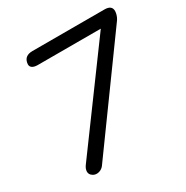

<svg xmlns="http://www.w3.org/2000/svg" viewBox="-163 -837 957 986"><g transform="rotate(-30 315.5 -344.5)"><path d="M93 -23Q93 -41 108 -60L522 -624H148Q126 -624 114.5 -633Q103 -642 107 -661Q114 -700 161 -700H588Q631 -700 631 -666Q631 -660 630 -656Q626 -632 611 -613L177 -14Q169 -2 157 4.5Q145 11 132 11Q119 11 109 4Q93 -6 93 -23Z"/></g></svg>

Font: Kodchasan Medium
Style: Italic
Weight: 500
Italic angle: -10°
Version: Version 1.000; ttfautohint (v1.6)